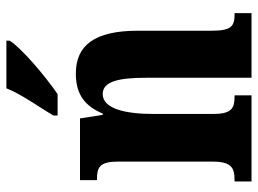

<svg xmlns="http://www.w3.org/2000/svg" viewBox="-123 -683 806 600"><g transform="rotate(-90 280.0 -383.0)"><path d="M219 -619V-606H286C343 -645 432 -721 453 -756V-766H304C287 -721 244 -662 219 -619ZM13 0H282V-53H278C242 -53 224 -62 224 -119V-309C224 -390 239 -465 286 -465C326 -465 337 -414 337 -329V0H539V-53H535C499 -53 484 -62 484 -124V-355C484 -491 438 -549 350 -549C280 -549 247 -516 225 -465H221L210 -536H17V-483H21C57 -483 75 -474 75 -418V-122C75 -62 55 -53 17 -53H13Z"/></g></svg>

Font: Noto Serif Sinhala ExtraCondensed ExtraBold
Style: Regular
Weight: 800
Width: 2
Designer: Jelle Bosma - Monotype Design Team
Foundry: Monotype Imaging Inc.
Version: Version 2.007